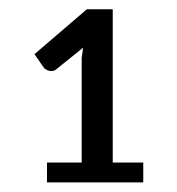

<svg xmlns="http://www.w3.org/2000/svg" viewBox="-20 -835 374 405"><path d="M282.2 -492.2Q282.2 -481.4 282.2 -450.2Q231.4 -450.2 79.1 -450.2Q79.1 -460.9 79.1 -492.2Q97.7 -492.2 152.3 -492.2Q152.3 -547.9 152.3 -712.9Q153.3 -717.8 155.3 -734.4Q141.6 -723.6 100.6 -690.4Q96.7 -686.5 91.8 -685.5Q87.9 -684.6 84 -685.5Q80.1 -686.5 77.1 -688.5Q73.2 -690.4 72.3 -692.4Q65.4 -702.1 52.7 -720.7Q80.1 -744.1 163.1 -815.4Q176.8 -815.4 217.8 -815.4Q217.8 -734.4 217.8 -492.2Q233.4 -492.2 282.2 -492.2Z"/></svg>

Font: Lato
Style: Regular
Weight: 400
Designer: Lukasz Dziedzic with Adam Twardoch and Botio Nikoltchev
Version: Version 2.015; 2015-08-06; http://www.latofonts.com/